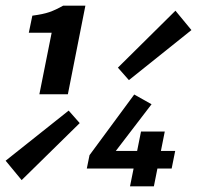

<svg xmlns="http://www.w3.org/2000/svg" viewBox="-71 -655 693 675"><path d="M67.4 -323.5 110.6 -539.9H30.3L42.7 -599.9Q80.8 -604.9 102.7 -612.5Q124.6 -620.1 151 -635.1H229.2L167.6 -323.5ZM5.1 -21.8 -51.2 -90 170.4 -266.2 209.2 -222.2ZM382.2 -373.3 343.5 -417.2 545.8 -617.4 602 -549.3ZM386.1 0 424.8 -192.7H508.3L470 0ZM234.2 -62.6 243.7 -109.5 400.9 -322.7 461.8 -288.5 336.1 -124.3H544.9L532.5 -62.6Z"/></svg>

Font: SourceCodeVF
Style: Italic
Weight: 200
Italic angle: -11°
Monospace: yes
Designer: Paul D. Hunt, Teo Tuominen
Foundry: Adobe
Version: Version 1.026;hotconv 1.1.0;makeotfexe 2.6.0